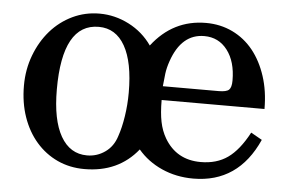

<svg xmlns="http://www.w3.org/2000/svg" viewBox="-42 -549 936 623"><g transform="rotate(5 426.0 -237.5)"><path d="M483.4 -229.5Q483.4 -187.5 489.3 -158.7Q495.1 -129.9 508.8 -106.4Q547.9 -40 627 -40Q678.7 -40 714.8 -65.4Q751 -90.8 782.2 -149.4L818.4 -128.9Q753.9 15.6 607.4 15.6Q551.8 15.6 504.9 -5.4Q458 -26.4 426.8 -63.5Q363.3 15.6 252.9 15.6Q205.1 15.6 165 -2.9Q125 -21.5 95.7 -55.2Q66.4 -88.9 50.3 -135.3Q34.2 -181.6 34.2 -237.3Q34.2 -290 51.8 -336.4Q69.3 -382.8 99.6 -417.5Q129.9 -452.1 170.9 -471.7Q211.9 -491.2 258.8 -491.2Q308.6 -491.2 354.5 -467.8Q400.4 -444.3 429.7 -402.3Q498 -491.2 605.5 -491.2Q652.3 -491.2 691.9 -472.2Q731.4 -453.1 759.3 -418.5Q787.1 -383.8 802.7 -335.9Q818.4 -288.1 818.4 -229.5ZM353.5 -100.6Q363.3 -128.9 369.1 -166.5Q375 -204.1 375 -244.1Q375 -342.8 345.2 -395.5Q315.4 -448.2 259.8 -448.2Q141.6 -448.2 141.6 -234.4Q141.6 -134.8 171.9 -82Q202.1 -29.3 257.8 -29.3Q290 -29.3 316.4 -47.9Q342.8 -66.4 353.5 -100.6ZM665 -274.4Q690.4 -274.4 698.7 -282.2Q707 -290 707 -312.5Q707 -374 678.7 -411.1Q650.4 -448.2 603.5 -448.2Q529.3 -448.2 498 -357.4Q490.2 -335 487.8 -315.9Q485.4 -296.9 483.4 -274.4Z"/></g></svg>

Font: Jomolhari
Style: Regular
Weight: 400
Designer: Christopher J. Fynn
Foundry: Christopher  J.  Fynn (Karma Drubgy¸ Tenzin).
Version: Version alpha 0.003c 2006